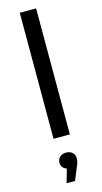

<svg xmlns="http://www.w3.org/2000/svg" viewBox="-150 -785 579 1092"><g transform="rotate(-15 139.5 -239.5)"><path d="M87.9 140.1Q87.9 120.1 101.8 107.2Q115.7 94.2 139.2 94.2Q162.1 94.2 176 107.2Q189.9 120.1 189.9 140.1Q189.9 164.1 176.8 190.9L147 263.2H97.2L120.1 183.1Q105 178.2 96.4 167Q87.9 155.8 87.9 140.1ZM90.8 0V-742.2H187V0Z"/></g></svg>

Font: Montserrat Medium
Style: Regular
Weight: 500
Designer: Julieta Ulanovsky
Foundry: Julieta Ulanovsky
Version: Version 7.200